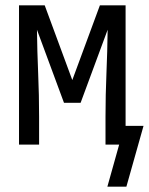

<svg xmlns="http://www.w3.org/2000/svg" viewBox="-20 -540 556 717"><path d="M381 157 425 0H374V-104Q374 -185 377.5 -266.5Q381 -348 382 -429L281 -156H219L118 -429Q119 -348 122.5 -266.5Q126 -185 126 -104V0H51V-520H147L250 -241L353 -520H449V-70H516L452 157Z"/></svg>

Font: HulyMono
Style: Regular
Weight: 400
Monospace: yes
Designer: Belleve Invis
Foundry: Belleve Invis
Version: Version 33.2.5; ttfautohint (v1.8.4)